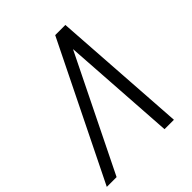

<svg xmlns="http://www.w3.org/2000/svg" viewBox="-249 -934 1068 1068"><g transform="rotate(-45 285.0 -400.0)"><path d="M-30 0 364 -800H444L498 0H424L379 -675L47 0Z"/></g></svg>

Font: Victor Mono
Style: Italic
Weight: 400
Italic angle: -12°
Monospace: yes
Designer: Rune Bjørnerås
Version: Version 1.561;gftools[0.9.30]